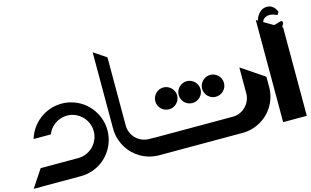

<svg xmlns="http://www.w3.org/2000/svg" viewBox="-116 -1372 2764 1708"><g transform="rotate(-15 1266.0 -518.5)"><path d="M458.5 -162.1H460.4Q500.5 -162.1 535.9 -177.5Q571.3 -192.9 597.9 -219.2Q624.5 -245.6 639.9 -281.2Q655.3 -316.9 655.3 -357.9Q655.3 -398.4 639.9 -434.1Q624.5 -469.7 597.9 -496.1Q571.3 -522.5 535.9 -537.8Q500.5 -553.2 460.4 -553.2Q429.7 -553.2 401.4 -543.9Q373 -534.7 349.6 -518.3Q326.2 -502 308.1 -479Q290 -456.1 279.3 -428.7H121.1Q136.2 -481 167 -524.9Q197.8 -568.8 240 -600.8Q282.2 -632.8 333.5 -650.6Q384.8 -668.5 441.9 -668.5Q487.8 -668.5 530.5 -656.5Q573.2 -644.5 610.4 -622.8Q647.5 -601.1 677.7 -570.6Q708 -540 729.7 -502.9Q751.5 -465.8 763.4 -423.3Q775.4 -380.9 775.4 -335Q775.4 -288.6 763.4 -245.8Q751.5 -203.1 729.7 -166Q708 -128.9 677.7 -98.4Q647.5 -67.9 610.4 -46.1Q573.2 -24.4 530.5 -12.5Q487.8 -0.5 441.9 -0.5V-1.5V-0.5H6.8L114.3 -162.1Z M827.6 -333V-1038.1L943.4 -960.4V-901.4V-331.5Q943.8 -296.4 957.3 -265.4Q970.7 -234.4 993.9 -211.7Q1017.1 -189 1048.3 -175.8Q1079.6 -162.6 1114.7 -162.6H1160.2V0Q1114.3 -0.5 1071.8 -12.5Q1029.3 -24.4 992.4 -46.1Q955.6 -67.9 925.3 -98.1Q895 -128.4 873.5 -165.3Q852.1 -202.1 839.8 -244.6Q827.6 -287.1 827.6 -333Z M1353.5 -573.2Q1374.5 -573.2 1392.8 -565.2Q1411.1 -557.1 1424.8 -543.5Q1438.5 -529.8 1446.5 -511.5Q1454.6 -493.2 1454.6 -472.7Q1454.6 -451.7 1446.5 -433.3Q1438.5 -415 1424.8 -401.4Q1411.1 -387.7 1392.8 -379.9Q1374.5 -372.1 1353.5 -372.1Q1333 -372.1 1314.7 -379.9Q1296.4 -387.7 1282.7 -401.4Q1269 -415 1261 -433.3Q1252.9 -451.7 1252.9 -472.7Q1252.9 -493.2 1261 -511.5Q1269 -529.8 1282.7 -543.5Q1296.4 -557.1 1314.7 -565.2Q1333 -573.2 1353.5 -573.2ZM1568.8 -573.2Q1589.8 -573.2 1608.2 -565.2Q1626.5 -557.1 1640.1 -543.5Q1653.8 -529.8 1661.9 -511.5Q1669.9 -493.2 1669.9 -472.7Q1669.9 -451.7 1661.9 -433.3Q1653.8 -415 1640.1 -401.4Q1626.5 -387.7 1608.2 -379.9Q1589.8 -372.1 1568.8 -372.1Q1548.3 -372.1 1530 -379.9Q1511.7 -387.7 1498 -401.4Q1484.4 -415 1476.3 -433.3Q1468.3 -451.7 1468.3 -472.7Q1468.3 -493.2 1476.3 -511.5Q1484.4 -529.8 1498 -543.5Q1511.7 -557.1 1530 -565.2Q1548.3 -573.2 1568.8 -573.2ZM1784.7 -573.2Q1805.7 -573.2 1824 -565.2Q1842.3 -557.1 1856 -543.5Q1869.6 -529.8 1877.7 -511.5Q1885.7 -493.2 1885.7 -472.7Q1885.7 -451.7 1877.7 -433.3Q1869.6 -415 1856 -401.4Q1842.3 -387.7 1824 -379.9Q1805.7 -372.1 1784.7 -372.1Q1764.2 -372.1 1745.8 -379.9Q1727.5 -387.7 1713.9 -401.4Q1700.2 -415 1692.1 -433.3Q1684.1 -451.7 1684.1 -472.7Q1684.1 -493.2 1692.1 -511.5Q1700.2 -529.8 1713.9 -543.5Q1727.5 -557.1 1745.8 -565.2Q1764.2 -573.2 1784.7 -573.2ZM1883.8 -161.6Q1918.9 -161.6 1949.7 -175Q1980.5 -188.5 2003.4 -211.7Q2026.4 -234.9 2039.8 -265.9Q2053.2 -296.9 2053.2 -332V-570.3L2264.6 -427.7V-333.5Q2264.6 -287.6 2252.7 -244.9Q2240.7 -202.1 2219 -165Q2197.3 -127.9 2167 -97.7Q2136.7 -67.4 2099.6 -45.7Q2062.5 -23.9 2019.8 -12Q1977.1 0 1931.2 0H1142.6V-161.6Z M2303.8 -939.9 2521.6 -811.5V1H2303.8ZM2527.8 -843.3 2503.9 -793.5 2500.5 -793Q2473.1 -788.1 2444.3 -778.6Q2415.5 -769 2384.8 -755.1Q2354 -741.2 2321.8 -722.7L2310.1 -715.8L2322.8 -804.2L2326.2 -805.7L2332 -808.6L2338.4 -811.5Q2339.8 -812.5 2341.3 -813.2Q2342.8 -814 2344.2 -814.9Q2347.2 -816.4 2350.6 -817.9L2354 -819.8L2350.6 -821.8Q2315.9 -844.7 2315.9 -885.7Q2315.9 -918.5 2325.7 -945.3Q2335.4 -972.2 2355 -994.1Q2385.3 -1027.8 2427.2 -1027.8Q2488.3 -1027.8 2516.1 -961.9L2517.6 -958.5L2502 -932.1L2496.1 -934.6Q2477.5 -943.4 2461.7 -947.5Q2445.8 -951.7 2433.1 -951.7Q2389.2 -951.2 2369.6 -920.9Q2368.7 -918.9 2367.4 -917Q2366.2 -915 2365.5 -913.1Q2364.7 -911.1 2364.3 -909.7Q2362.3 -904.3 2362.8 -899.4L2364.7 -890.6Q2370.6 -878.4 2384.3 -869.1Q2397.9 -860.4 2420.4 -855Q2424.3 -854 2429.2 -853.5Q2434.1 -853 2439.5 -853.3Q2444.8 -853.5 2450.7 -854.5Q2460 -856 2470.5 -858.9Q2481 -861.8 2492.2 -865.7Q2515.1 -874.5 2524.9 -870.1Q2527.8 -868.7 2529.5 -866.2Q2531.2 -863.8 2531.7 -861.3Q2532.2 -858.4 2531.7 -855Q2531.2 -851.6 2530.3 -849.1Q2529.8 -847.7 2529.3 -846.2Q2528.8 -844.7 2527.8 -843.3Z"/></g></svg>

Font: DimaBanoo
Style: Bold
Weight: 800
Designer: R.Balvardi
Foundry: R.Balvardi
Version: Version 1.0.0-alpha3